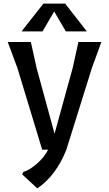

<svg xmlns="http://www.w3.org/2000/svg" viewBox="-20 -834 608 1070"><path d="M545 -600 492 -455 350 0Q293 144 188 216L104 138L110 124Q144 115 186.5 77.5Q229 40 248 0H215L77 -455L23 -600H152L184 -455L284 -89L385 -455L417 -600ZM347 -659 282 -770 217 -659H100L222 -814H343L464 -659Z"/></svg>

Font: Farro
Style: Regular
Weight: 400
Designer: Aceler Chua
Foundry: Grayscale Limited
Version: Version 1.101